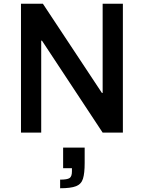

<svg xmlns="http://www.w3.org/2000/svg" viewBox="-20 -708 768 1025"><path d="M92 0V-688H209L524 -212H528V-688H636V0H528L204 -491H200V0ZM301 297V251Q339 251 351.5 242.5Q364 234 364 207V190H317V80H432V162Q432 217 423 246Q414 275 386 286Q358 297 301 297Z"/></svg>

Font: Saira Medium
Style: Regular
Weight: 500
Designer: Hector Gatti with collaboration of the Omnibus-Type team
Foundry: Omnibus-Type
Version: Version 1.100; ttfautohint (v1.8.3)